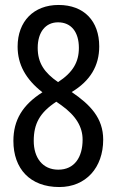

<svg xmlns="http://www.w3.org/2000/svg" viewBox="-20 -744 469 774"><path d="M216 -724C116 -724 51 -658 51 -556C51 -485 83 -425 151 -372C71 -321 34 -260 34 -176C34 -64 101 10 219 10C326 10 396 -68 396 -181C396 -268 344 -322 269 -373C344 -418 380 -479 380 -557C380 -659 319 -724 216 -724ZM214 -654C267 -654 298 -615 298 -551C298 -494 274 -452 214 -413C159 -451 132 -490 132 -551C132 -615 164 -654 214 -654ZM116 -176C116 -245 140 -290 207 -334L227 -320C287 -277 313 -232 313 -181C313 -110 280 -60 215 -60C151 -60 116 -109 116 -176Z"/></svg>

Font: Noto Sans Thai Looped ExtraCondensed
Style: Regular
Weight: 400
Width: 2
Designer: Sasikarn Vongin, Ben Mitchell
Foundry: The Fontpad Ltd
Version: Version 1.001